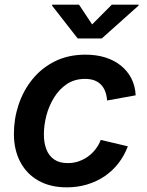

<svg xmlns="http://www.w3.org/2000/svg" viewBox="-20 -785 623 816"><path d="M264.2 11.2Q193.8 11.2 143.6 -17.1Q93.3 -45.4 66.2 -96.7Q39.1 -147.9 39.1 -216.3Q39.1 -280.3 59.1 -340.3Q79.1 -400.4 117.9 -448.2Q156.7 -496.1 213.4 -524.4Q270 -552.7 343.3 -552.7Q389.6 -552.7 427.7 -540.8Q465.8 -528.8 493.9 -506.1Q522 -483.4 538.3 -451.7Q554.7 -419.9 556.6 -379.9L435.1 -357.9Q433.6 -379.4 427.2 -396.2Q420.9 -413.1 409.4 -425Q397.9 -437 381.1 -443.4Q364.3 -449.7 341.8 -449.7Q297.4 -449.7 264.6 -428Q231.9 -406.2 210 -370.8Q188 -335.4 177.2 -294.2Q166.5 -252.9 166.5 -213.9Q166.5 -178.2 177 -150.6Q187.5 -123 210 -107.4Q232.4 -91.8 268.1 -91.8Q292 -91.8 313.7 -99.1Q335.4 -106.4 353.5 -119.4Q371.6 -132.3 385.7 -150.4Q399.9 -168.5 408.2 -190.4L523.4 -163.1Q507.8 -122.6 482.7 -90.3Q457.5 -58.1 424.1 -35.6Q390.6 -13.2 350.3 -1Q310.1 11.2 264.2 11.2ZM315.9 -765.1 371.6 -681.2 455.1 -765.1H569.3L568.8 -761.2L412.6 -621.6H310.1L201.2 -761.2L202.1 -765.1Z"/></svg>

Font: Inter SemiBold
Style: Italic
Weight: 600
Italic angle: -9.3988°
Designer: Rasmus Andersson
Foundry: rsms
Version: Version 4.001;git-66647c0bb